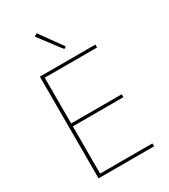

<svg xmlns="http://www.w3.org/2000/svg" viewBox="-222 -1036 1006 1141"><g transform="rotate(-30 280.5 -465.5)"><path d="M489 0H108V-698H489V-678H130V-364H477V-344H130V-20H489ZM316 -767 201 -919 220 -931 331 -777Z"/></g></svg>

Font: IBM Plex Sans Thin
Style: Regular
Weight: 250
Designer: Mike Abbink, Paul van der Laan, Pieter van Rosmalen
Foundry: Bold Monday
Version: Version 3.201